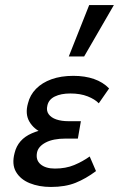

<svg xmlns="http://www.w3.org/2000/svg" viewBox="-20 -731 472 762"><path d="M182 11Q135 11 98 -4Q61 -19 43.5 -49Q26 -79 38 -124Q51 -178 106.5 -202Q162 -226 241 -226L237 -186Q189 -186 151.5 -202Q114 -218 96.5 -248.5Q79 -279 91 -321Q99 -354 123 -378.5Q147 -403 184.5 -416.5Q222 -430 271 -430Q317 -430 353 -417.5Q389 -405 413 -380L372 -321Q357 -337 328 -348.5Q299 -360 259 -360Q222 -360 197.5 -348Q173 -336 168 -312Q163 -292 173 -278Q183 -264 203.5 -257Q224 -250 252 -250H301L289 -181H241Q191 -181 161.5 -165.5Q132 -150 127 -126Q121 -96 141 -79Q161 -62 198 -62Q241 -62 274.5 -76Q308 -90 336 -110L361 -52Q321 -22 280 -5.5Q239 11 182 11ZM253 -507 334 -711H432L314 -507Z"/></svg>

Font: Ysabeau Office SemiBold
Style: Italic
Weight: 600
Italic angle: -12°
Designer: Christian Thalmann (Catharsis Fonts)
Version: Version 2.001;gftools[0.9.30]; featfreeze: tnum,lnum,ss02